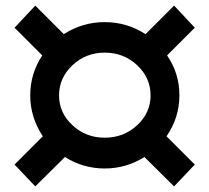

<svg xmlns="http://www.w3.org/2000/svg" viewBox="-20 -661 748 686"><path d="M575 -174 676 -73 602 5 496 -100Q431 -59 354 -59Q277 -59 212 -100L106 5L32 -73L133 -174Q88 -242 88 -320Q88 -398 131 -463L32 -562L106 -641L208 -539Q275 -582 354 -582Q433 -582 500 -539L602 -641L676 -562L577 -463Q621 -399 621 -320Q621 -241 575 -174ZM354 -169Q422 -169 470 -213.5Q518 -258 518 -320Q518 -383 470 -428Q422 -473 354 -473Q287 -473 239 -428Q191 -383 191 -320Q191 -258 239 -213.5Q287 -169 354 -169Z"/></svg>

Font: Montserrat arm Medium
Style: Regular
Weight: 500
Designer: Julieta Ulanovsky
Foundry: Julieta Ulanovsky
Version: Version 6.000;PS 006.000;hotconv 1.0.88;makeotf.lib2.5.64775